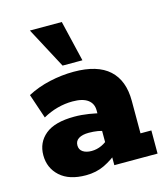

<svg xmlns="http://www.w3.org/2000/svg" viewBox="-98 -698 685 785"><g transform="rotate(-15 244.5 -305.5)"><path d="M170 10Q99 10 60.5 -25Q22 -60 22 -114Q22 -168 62 -201Q102 -234 185 -234Q215 -234 246.5 -229Q278 -224 298 -218L280 -205V-235Q280 -264 258.5 -280Q237 -296 194 -296Q162 -296 130 -287.5Q98 -279 68 -262L33 -366Q76 -389 127.5 -400.5Q179 -412 230 -412Q330 -412 379.5 -367Q429 -322 429 -236V-98H475V0H292V-67L315 -51Q284 -24 249 -7Q214 10 170 10ZM218 -80Q240 -80 260.5 -89.5Q281 -99 293 -113L280 -78V-170L297 -142Q282 -149 263.5 -152Q245 -155 225 -155Q198 -155 182.5 -145.5Q167 -136 167 -117Q167 -99 181 -89.5Q195 -80 218 -80ZM193 -448 101 -621H236L277 -448Z"/></g></svg>

Font: Rokkitt SemiBold ExtraBold
Style: Regular
Weight: 800
Version: Version 3.103